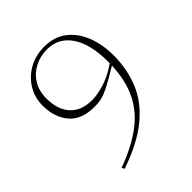

<svg xmlns="http://www.w3.org/2000/svg" viewBox="-197 -800 943 943"><g transform="rotate(-45 275.0 -328.0)"><path d="M122.5 23.5 113.5 10Q220.5 -29 290.5 -81Q360.5 -133 396.2 -205.8Q432 -278.5 436 -379Q387.5 -349.5 356.5 -332.8Q325.5 -316 305 -308.2Q284.5 -300.5 268 -298.2Q251.5 -296 231.5 -296Q142.5 -296 99.2 -348Q56 -400 56 -480Q56 -537 84 -582.2Q112 -627.5 159.5 -653.8Q207 -680 265.5 -680Q335 -680 382 -644Q429 -608 453.2 -546.5Q477.5 -485 477.5 -408.5Q477.5 -315 445 -234Q412.5 -153 335 -88Q257.5 -23 122.5 23.5ZM94 -493Q94 -414.5 133.8 -371Q173.5 -327.5 248.5 -327.5Q284.5 -327.5 335.2 -343.2Q386 -359 436.5 -395Q436.5 -400 436.5 -404.5Q436.5 -528.5 391.2 -594.8Q346 -661 267 -661Q219.5 -661 180 -640.5Q140.5 -620 117.2 -582.2Q94 -544.5 94 -493Z"/></g></svg>

Font: Newsreader 16pt ExtraLight
Style: Regular
Weight: 275
Designer: Hugues Gentile
Foundry: Production Type
Version: Version 1.003; ttfautohint (v1.8.3)